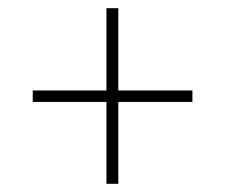

<svg xmlns="http://www.w3.org/2000/svg" viewBox="-20 -592 550 469"><path d="M240 -143H269V-343H450V-371H269V-572H240V-371H60V-343H240Z"/></svg>

Font: Noto Serif Thai SemiCondensed Thin
Style: Regular
Weight: 100
Width: 4
Designer: Monotype Design Team
Foundry: Monotype Imaging Inc.
Version: Version 2.002